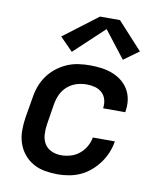

<svg xmlns="http://www.w3.org/2000/svg" viewBox="-86 -833 771 911"><g transform="rotate(10 300.0 -378.0)"><path d="M254 8Q222 8 191 2.5Q160 -3 134 -18Q108 -33 89.5 -56Q71 -79 61.5 -108Q52 -137 52 -168.5Q52 -200 57 -232L74 -332Q78 -359 88 -386Q98 -413 115 -436.5Q132 -460 155.5 -478.5Q179 -497 205.5 -508.5Q232 -520 260 -524Q288 -528 315 -528Q343 -528 370.5 -524.5Q398 -521 423 -511.5Q448 -502 468.5 -486Q489 -470 502.5 -447.5Q516 -425 520 -397.5Q524 -370 519 -342Q519 -341 519 -340Q519 -339 519 -338H412Q412 -339 412 -339.5Q412 -340 412 -340Q415 -361 409.5 -380.5Q404 -400 389.5 -413Q375 -426 355.5 -431Q336 -436 315 -436Q291 -436 267 -428.5Q243 -421 223.5 -404Q204 -387 193.5 -364Q183 -341 179 -317L163 -217Q159 -192 160.5 -167.5Q162 -143 173.5 -123.5Q185 -104 207 -94Q229 -84 254 -84Q276 -84 299 -90.5Q322 -97 341 -112.5Q360 -128 372 -149Q384 -170 388 -193H494Q490 -166 479 -139Q468 -112 451 -88.5Q434 -65 411.5 -45.5Q389 -26 363 -14Q337 -2 309 3Q281 8 254 8ZM219 -576 157 -639 322 -764H418L537 -634L464 -581L363 -711Z"/></g></svg>

Font: Iosevka SS04 SmBd Ex Obl
Style: Regular
Weight: 600
Width: 7
Italic angle: -9°
Monospace: yes
Designer: Belleve Invis
Foundry: Belleve Invis
Version: Version 19.0.0; ttfautohint (v1.8.4)